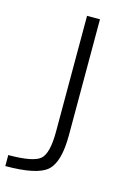

<svg xmlns="http://www.w3.org/2000/svg" viewBox="-136 -580 582 856"><g transform="rotate(15 154.5 -151.5)"><path d="M215.8 -522.5V12.7Q215.8 136.7 169.9 177.7Q124 218.8 -22.5 218.8V168Q93.8 168 125 139.6Q156.2 111.3 156.2 12.7V-522.5Z"/></g></svg>

Font: Gen Shin Gothic Light
Style: Regular
Weight: 200
Designer: [Source Han Sans]
Ryoko NISHIZUKA  (kana & ideographs); Paul D. Hunt (Latin, Greek & Cyrillic); Wenlong ZHANG  (bopomofo
Version: Version 1.002.20150607